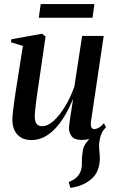

<svg xmlns="http://www.w3.org/2000/svg" viewBox="-20 -680 562 948"><path d="M327.5 248 319.5 219Q341.5 209.5 354.8 198.5Q368 187.5 375.5 171.5Q385 153 384.2 126Q383.5 99 387.5 73.5Q390 44.5 406 24.5Q422 4.5 433.5 -10.5L496.5 -44.5Q480.5 -25.5 474.8 -1.5Q469 22.5 469 42Q469.5 56 471.2 72.5Q473 89 473 104.5Q472.5 136 461.2 163.2Q450 190.5 423 210.5Q404.5 224.5 381.8 233.8Q359 243 327.5 248ZM134.5 11.5Q103.5 11.5 82.8 -1.5Q62 -14.5 51.5 -37Q41 -59.5 41 -89Q41 -101.5 43.8 -126.2Q46.5 -151 50.5 -179.8Q54.5 -208.5 58.2 -233.2Q62 -258 64 -269.5L93 -453L34 -471.5L36 -486L187.5 -513.5L205 -500L172.5 -276Q170 -259.5 166.2 -234.8Q162.5 -210 159.2 -184.2Q156 -158.5 153.8 -137.8Q151.5 -117 151.5 -108.5Q151.5 -92 155 -80.2Q158.5 -68.5 166.8 -62.8Q175 -57 189 -57Q215.5 -57 244.5 -83Q273.5 -109 300.5 -153.2Q327.5 -197.5 347 -251.5L385.5 -502.5H492L429 -78.5Q427 -62 431 -52.2Q435 -42.5 445.5 -42.5Q455.5 -42.5 468.2 -49.8Q481 -57 493 -71.5L503 -52.5Q492 -36 473.8 -21.5Q455.5 -7 432.5 2Q409.5 11 383.5 11Q347.5 11 334 -7Q320.5 -25 320.5 -47.5Q320.5 -52.5 322.5 -68.5Q324.5 -84.5 327.8 -106.2Q331 -128 334.5 -150Q338 -172 340.5 -188H339Q322.5 -147.5 301.5 -111.5Q280.5 -75.5 255 -47.8Q229.5 -20 199.5 -4.2Q169.5 11.5 134.5 11.5ZM181 -660H446L437 -592.5H171.5Z"/></svg>

Font: Merriweather 144pt Medium
Style: Italic
Weight: 500
Italic angle: -7.8°
Version: Version 2.101